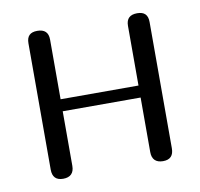

<svg xmlns="http://www.w3.org/2000/svg" viewBox="-57 -491 575 551"><g transform="rotate(-10 230.5 -215.5)"><path d="M407 -400C407 -421 397 -431 376 -431C355 -431 344 -421 344 -400V-226H117V-400C117 -421 106 -431 85 -431C64 -431 54 -421 54 -400V-32C54 -11 64 0 85 0C106 0 117 -11 117 -32V-191H344V-32C344 -11 355 0 376 0C397 0 407 -11 407 -32Z"/></g></svg>

Font: GFS Decker
Style: Normal
Weight: 400
Foundry: George D. Matthiopoulos
Version: Version 1.000